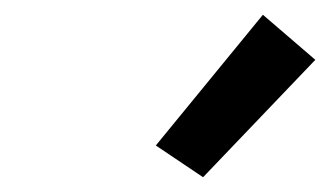

<svg xmlns="http://www.w3.org/2000/svg" viewBox="-20 -815 452 260"><path d="M255 -575 191 -618 336 -795 407 -734Z"/></svg>

Font: Ubuntu Sans SemiBold
Style: Italic
Weight: 600
Italic angle: -13.5°
Designer: Dalton Maag Ltd
Foundry: Dalton Maag Ltd
Version: Version 1.006